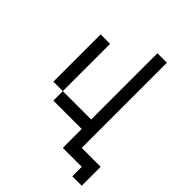

<svg xmlns="http://www.w3.org/2000/svg" viewBox="-198 -729 897 897"><g transform="rotate(45 250.0 -281.0)"><path d="M437.5 0V62.5H500Q500 62.5 500 -62.5H375V-625H312.5V-187.5H125V-125H312.5Q312.5 -125 312.5 0ZM125 -187.5V-500H62.5V-187.5Z"/></g></svg>

Font: Unifont
Style: Regular
Weight: 500
Version: Version 15.1.04